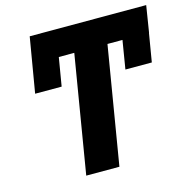

<svg xmlns="http://www.w3.org/2000/svg" viewBox="-107 -832 925 936"><g transform="rotate(-15 356.0 -364.0)"><path d="M711.9 -727.5 690.4 -593.3H689.9L666 -450.2H532.7L556.2 -593.3H480.5L381.8 0H214.4L313 -593.3H234.9L210.9 -450.2H77.1L124 -727.5Z"/></g></svg>

Font: Inter Extra Bold
Style: Italic
Weight: 800
Italic angle: -9.39999°
Designer: Rasmus Andersson
Foundry: rsms
Version: Version 4.000;git-3c8e0fc